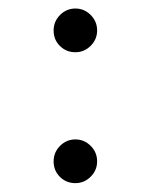

<svg xmlns="http://www.w3.org/2000/svg" viewBox="-20 -424 349 444"><path d="M104 -353.5Q104 -374.5 118.9 -389.4Q133.8 -404.3 154.3 -404.3Q174.8 -404.3 189.7 -389.4Q204.6 -374.5 204.6 -353.5Q204.6 -333 189.7 -318.1Q174.8 -303.2 154.3 -303.2Q133.3 -303.2 118.7 -317.6Q104 -332 104 -353.5ZM104 -50.8Q104 -71.8 118.9 -86.7Q133.8 -101.6 154.3 -101.6Q174.8 -101.6 189.7 -86.7Q204.6 -71.8 204.6 -50.8Q204.6 -30.3 189.7 -15.4Q174.8 -0.5 154.3 -0.5Q133.3 -0.5 118.7 -14.9Q104 -29.3 104 -50.8Z"/></svg>

Font: Vazir Thin FD-WOL-UI
Style: Thin-FD-WOL-UI
Weight: 100
Designer: Saber Rastikerdar
Foundry: Saber Rastikerdar
Version: Version 30.1.0